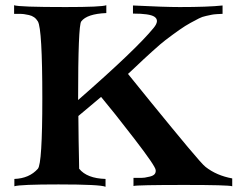

<svg xmlns="http://www.w3.org/2000/svg" viewBox="-20 -713 913 735"><path d="M869 0Q854 -5 687 -5Q504 -5 491 -1V-32Q492 -32 509.5 -32Q527 -32 534 -33Q541 -34 553.5 -37Q566 -40 571.5 -46Q577 -52 576 -62Q575 -77 494.5 -181.5Q414 -286 367 -342L280 -269Q280 -223 281 -174.5Q282 -126 282.5 -98Q283 -70 283 -67Q313 -30 384 -28V2Q364 -7 204 -7Q58 -7 35 0V-28Q92 -30 125 -67Q142 -87 142 -337Q142 -602 125 -631Q119 -641 110.5 -647Q102 -653 90.5 -655.5Q79 -658 71.5 -659Q64 -660 50 -660Q36 -660 34 -660V-693Q52 -686 231 -686Q369 -686 387 -693V-663Q313 -660 291 -631Q279 -616 279 -330Q501 -524 568 -606Q592 -635 571 -649Q553 -661 489 -661V-692Q610 -686 668 -686Q776 -686 832 -692V-660Q827 -660 811.5 -659Q796 -658 790 -656.5Q784 -655 769 -652Q754 -649 741.5 -642.5Q729 -636 709.5 -625.5Q690 -615 666.5 -598.5Q643 -582 614 -560Q598 -548 562 -515.5Q526 -483 498 -456L470 -430Q472 -427 557.5 -322Q643 -217 699 -150Q755 -83 767 -74Q809 -41 869 -30Z"/></svg>

Font: GFS Artemisia
Style: Bold
Weight: 700
Designer: Designed by Takis Katsoulidis.
Foundry: Designed by Takis Katsoulidis.
Version: Version 1.0